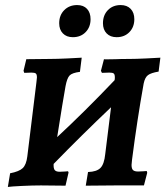

<svg xmlns="http://www.w3.org/2000/svg" viewBox="-20 -733 654 759"><path d="M502 -102Q500 -86 500 -81Q500 -66 506 -60.5Q512 -55 526 -55Q537 -55 548 -56Q559 -57 560 -57L562 -50L549 0H435L319 1L328 -53Q362 -54 377 -69Q392 -84 396 -124L419 -309Q303 -199 192 -85Q191 -67 196.5 -60.5Q202 -54 216 -54Q228 -54 237 -55Q246 -56 249 -56L251 -51L239 1L142 0Q109 0 67 2Q25 4 11 6L20 -48Q56 -55 70 -68.5Q84 -82 88 -115L124 -408Q126 -424 126 -427Q126 -439 121.5 -442.5Q117 -446 104 -446L76 -445L73 -453L84 -499L177 -500Q204 -500 246.5 -502Q289 -504 303 -505L296 -449Q265 -445 255 -434.5Q245 -424 239 -392Q229 -337 206 -191Q315 -292 433 -416Q434 -420 434 -427Q434 -439 429.5 -442.5Q425 -446 412 -446L383 -445L379 -453L391 -499Q391 -498 407 -498.5Q423 -499 437 -499Q457 -500 492 -500Q516 -500 558 -502Q600 -504 614 -505L607 -450Q577 -445 565 -436Q553 -427 548 -403Q522 -258 502 -102ZM214 -641Q214 -673 234 -693Q254 -713 285 -713Q310 -713 324 -698Q338 -683 338 -657Q338 -626 318.5 -606Q299 -586 268 -586Q243 -586 228.5 -601Q214 -616 214 -641ZM387 -641Q387 -673 406.5 -693Q426 -713 457 -713Q482 -713 496.5 -698Q511 -683 511 -657Q511 -626 491.5 -606Q472 -586 441 -586Q416 -586 401.5 -601Q387 -616 387 -641Z"/></svg>

Font: Alegreya SC
Style: Bold Italic
Weight: 700
Italic angle: -7°
Designer: Juan Pablo del Peral
Foundry: Huerta Tipografica
Version: Version 2.007; ttfautohint (v1.6)